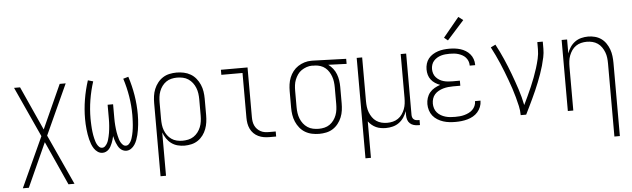

<svg xmlns="http://www.w3.org/2000/svg" viewBox="-55 -969 4611 1400"><g transform="rotate(-5 2250.0 -269.0)"><path d="M61 215 229 -152 61 -520H105L250 -199L395 -520H439L271 -152L439 215H395L250 -106L105 215Z M663 8Q644 8 628 -3Q612 -14 601.5 -30Q591 -46 584.5 -63.5Q578 -81 573.5 -99Q569 -117 566 -136Q563 -155 561 -173.5Q559 -192 558 -211Q557 -230 557 -249Q557 -320 568.5 -390Q580 -460 602 -528L640 -517Q619 -452 608 -384Q597 -316 597 -248Q597 -236 597.5 -223.5Q598 -211 598.5 -199Q599 -187 600 -175Q601 -163 602.5 -151Q604 -139 606 -127Q608 -115 611 -103Q614 -91 617.5 -79.5Q621 -68 627 -57Q633 -46 642 -37.5Q651 -29 663 -29Q676 -29 685.5 -38.5Q695 -48 701 -59Q707 -70 710.5 -82.5Q714 -95 717 -107.5Q720 -120 722 -132.5Q724 -145 725.5 -158Q727 -171 728 -183.5Q729 -196 729.5 -209Q730 -222 730 -234.5Q730 -247 730 -260V-338H770V-260Q770 -247 770 -234.5Q770 -222 770.5 -209Q771 -196 772 -183.5Q773 -171 774.5 -158Q776 -145 778 -132.5Q780 -120 783 -107.5Q786 -95 789.5 -82.5Q793 -70 799 -59Q805 -48 814.5 -38.5Q824 -29 837 -29Q849 -29 858 -37.5Q867 -46 873 -57Q879 -68 882.5 -79.5Q886 -91 889 -103Q892 -115 894 -127Q896 -139 897.5 -151Q899 -163 900 -175Q901 -187 901.5 -199Q902 -211 902.5 -223.5Q903 -236 903 -248Q903 -316 892 -384Q881 -452 860 -517L898 -528Q920 -460 931.5 -390Q943 -320 943 -249Q943 -230 942 -211Q941 -192 939 -173.5Q937 -155 934 -136Q931 -117 926.5 -99Q922 -81 915.5 -63.5Q909 -46 898.5 -30Q888 -14 872 -3Q856 8 837 8Q824 8 812 2.5Q800 -3 791 -12.5Q782 -22 776 -33.5Q770 -45 765 -57Q760 -69 756.5 -81.5Q753 -94 750 -107Q747 -94 743.5 -81.5Q740 -69 735 -57Q730 -45 724 -33.5Q718 -22 709 -12.5Q700 -3 688 2.5Q676 8 663 8Z M1069 215V-320Q1069 -346 1072.5 -372Q1076 -398 1086 -422.5Q1096 -447 1112.5 -468Q1129 -489 1151 -503Q1173 -517 1199 -522.5Q1225 -528 1251 -528Q1277 -528 1303.5 -522.5Q1330 -517 1353 -503.5Q1376 -490 1393 -469Q1410 -448 1420.5 -423.5Q1431 -399 1435 -373Q1439 -347 1439 -320V-200Q1439 -174 1435.5 -148.5Q1432 -123 1423 -99Q1414 -75 1398.5 -54Q1383 -33 1361.5 -18.5Q1340 -4 1314.5 2Q1289 8 1264 8Q1238 8 1213 1.5Q1188 -5 1167.5 -20Q1147 -35 1132.5 -56.5Q1118 -78 1109 -102V215ZM1251 -29Q1272 -29 1293.5 -33.5Q1315 -38 1333 -50Q1351 -62 1364 -79Q1377 -96 1385 -116Q1393 -136 1396 -157.5Q1399 -179 1399 -200V-320Q1399 -341 1396 -362.5Q1393 -384 1385 -404Q1377 -424 1364 -441Q1351 -458 1333 -470Q1315 -482 1293.5 -486.5Q1272 -491 1251 -491Q1230 -491 1209 -486Q1188 -481 1171 -469Q1154 -457 1141.5 -440Q1129 -423 1121.5 -403Q1114 -383 1111.5 -362Q1109 -341 1109 -320V-200Q1109 -179 1111.5 -158Q1114 -137 1121.5 -117Q1129 -97 1141.5 -80Q1154 -63 1171 -51Q1188 -39 1209 -34Q1230 -29 1251 -29Z M1885 0Q1864 0 1843.5 -3.5Q1823 -7 1804 -16Q1785 -25 1770 -40Q1755 -55 1746 -74Q1737 -93 1733.5 -113.5Q1730 -134 1730 -155V-483H1575V-520H1770V-155Q1770 -139 1772.5 -123.5Q1775 -108 1781.5 -94Q1788 -80 1799 -68.5Q1810 -57 1824 -49.5Q1838 -42 1853.5 -39.5Q1869 -37 1885 -37H1934V0Z M2249 8Q2223 8 2196.5 2.5Q2170 -3 2147 -16.5Q2124 -30 2107 -51Q2090 -72 2079.5 -96.5Q2069 -121 2065 -147Q2061 -173 2061 -200V-320Q2061 -346 2064.5 -371Q2068 -396 2077.5 -420Q2087 -444 2103 -464.5Q2119 -485 2140.5 -499Q2162 -513 2186.5 -520.5Q2211 -528 2237 -528Q2240 -528 2243.5 -528Q2247 -528 2250 -528L2492 -520V-483L2358 -488Q2377 -474 2392 -455Q2407 -436 2415.5 -413.5Q2424 -391 2427.5 -367.5Q2431 -344 2431 -320V-200Q2431 -174 2427.5 -148Q2424 -122 2414 -97.5Q2404 -73 2387.5 -52Q2371 -31 2349 -17Q2327 -3 2301 2.5Q2275 8 2249 8ZM2249 -29Q2270 -29 2291 -34Q2312 -39 2329 -51Q2346 -63 2358.5 -80Q2371 -97 2378.5 -117Q2386 -137 2388.5 -158Q2391 -179 2391 -200V-320Q2391 -340 2388.5 -360Q2386 -380 2379.5 -398.5Q2373 -417 2362.5 -434Q2352 -451 2336.5 -464Q2321 -477 2301.5 -483.5Q2282 -490 2263 -491H2250Q2247 -491 2244.5 -491.5Q2242 -492 2240 -492Q2219 -492 2199 -485Q2179 -478 2162 -466.5Q2145 -455 2133 -437.5Q2121 -420 2113.5 -401Q2106 -382 2103.5 -361.5Q2101 -341 2101 -320V-200Q2101 -179 2104 -157.5Q2107 -136 2115 -116Q2123 -96 2136 -79Q2149 -62 2167 -50Q2185 -38 2206.5 -33.5Q2228 -29 2249 -29Z M2569 215V-520H2609V-200Q2609 -179 2611.5 -158Q2614 -137 2621.5 -117.5Q2629 -98 2641 -80.5Q2653 -63 2670.5 -51Q2688 -39 2708.5 -34Q2729 -29 2750 -29Q2771 -29 2791.5 -34Q2812 -39 2829.5 -51Q2847 -63 2859 -80.5Q2871 -98 2878.5 -117.5Q2886 -137 2888.5 -158Q2891 -179 2891 -200V-520H2931V-71Q2931 -63 2933.5 -54.5Q2936 -46 2942 -40Q2948 -34 2956.5 -31.5Q2965 -29 2973 -29H2986V8H2973Q2957 8 2941 3.5Q2925 -1 2913 -12Q2901 -23 2896 -39Q2891 -55 2891 -71V-102Q2883 -78 2868.5 -56.5Q2854 -35 2833.5 -20Q2813 -5 2788 1.5Q2763 8 2737 8Q2719 8 2700.5 5Q2682 2 2665.5 -5.5Q2649 -13 2634.5 -25Q2620 -37 2609 -52V215Z M3247 8Q3224 8 3201.5 5.5Q3179 3 3157 -4Q3135 -11 3115 -23.5Q3095 -36 3081 -53.5Q3067 -71 3060 -93.5Q3053 -116 3053 -139Q3053 -162 3060 -184Q3067 -206 3081.5 -223.5Q3096 -241 3116.5 -252.5Q3137 -264 3158 -271Q3139 -278 3122 -289Q3105 -300 3092.5 -316Q3080 -332 3074.5 -351.5Q3069 -371 3069 -392Q3069 -413 3075 -433.5Q3081 -454 3094 -470.5Q3107 -487 3125.5 -498.5Q3144 -510 3164 -516.5Q3184 -523 3205 -525.5Q3226 -528 3247 -528Q3268 -528 3288.5 -525.5Q3309 -523 3328.5 -517Q3348 -511 3366 -500Q3384 -489 3397.5 -473Q3411 -457 3418 -437Q3425 -417 3425 -397Q3425 -395 3425 -394Q3425 -393 3425 -392H3385Q3385 -393 3385 -393.5Q3385 -394 3385 -395Q3385 -411 3379 -426Q3373 -441 3362.5 -452.5Q3352 -464 3338 -471.5Q3324 -479 3309 -483.5Q3294 -488 3278.5 -489.5Q3263 -491 3247 -491Q3231 -491 3215 -489.5Q3199 -488 3183.5 -483.5Q3168 -479 3154 -470.5Q3140 -462 3129.5 -450Q3119 -438 3114 -422.5Q3109 -407 3109 -391Q3109 -375 3114 -359Q3119 -343 3130 -330.5Q3141 -318 3155 -309.5Q3169 -301 3185 -296.5Q3201 -292 3217.5 -290.5Q3234 -289 3250 -289H3304V-252H3250Q3232 -252 3214 -250Q3196 -248 3178.5 -243Q3161 -238 3144.5 -229Q3128 -220 3116 -206.5Q3104 -193 3098.5 -175.5Q3093 -158 3093 -139Q3093 -122 3098.5 -104.5Q3104 -87 3116 -73.5Q3128 -60 3143.5 -51Q3159 -42 3176.5 -37Q3194 -32 3211.5 -30.5Q3229 -29 3247 -29Q3264 -29 3281 -30.5Q3298 -32 3314.5 -36.5Q3331 -41 3346.5 -48.5Q3362 -56 3374.5 -68Q3387 -80 3394 -96Q3401 -112 3401 -129Q3401 -129 3401 -129.5Q3401 -130 3401 -131H3441Q3441 -130 3441 -129.5Q3441 -129 3441 -128Q3441 -106 3432.5 -85Q3424 -64 3409.5 -47.5Q3395 -31 3375.5 -20Q3356 -9 3334.5 -3Q3313 3 3291 5.5Q3269 8 3247 8ZM3243 -589 3216 -611 3333 -753 3367 -727Z M3724 0Q3724 -34 3716.5 -67Q3709 -100 3700 -133Q3691 -166 3680.5 -198Q3670 -230 3658 -262Q3646 -294 3634 -325.5Q3622 -357 3608.5 -388Q3595 -419 3580.5 -450Q3566 -481 3550 -511L3585 -528Q3614 -474 3638.5 -418Q3663 -362 3684.5 -304.5Q3706 -247 3725 -189Q3744 -131 3756 -71Q3771 -102 3786 -134Q3801 -166 3815 -198.5Q3829 -231 3841.5 -264Q3854 -297 3864.5 -330.5Q3875 -364 3883 -398.5Q3891 -433 3891 -468V-520H3931V-468Q3931 -437 3924.5 -406Q3918 -375 3909.5 -345Q3901 -315 3890.5 -285.5Q3880 -256 3868.5 -227Q3857 -198 3844.5 -169.5Q3832 -141 3818.5 -112.5Q3805 -84 3791.5 -56Q3778 -28 3764 0Z M4391 215V-320Q4391 -341 4388.5 -362Q4386 -383 4378.5 -402.5Q4371 -422 4359 -439.5Q4347 -457 4329.5 -469Q4312 -481 4291.5 -486Q4271 -491 4250 -491Q4229 -491 4208.5 -486Q4188 -481 4170.5 -469Q4153 -457 4141 -439.5Q4129 -422 4121.5 -402.5Q4114 -383 4111.5 -362Q4109 -341 4109 -320V0H4069V-520H4109V-418Q4117 -442 4131.5 -463.5Q4146 -485 4166.5 -500Q4187 -515 4212 -521.5Q4237 -528 4263 -528Q4288 -528 4313 -521.5Q4338 -515 4358.5 -500.5Q4379 -486 4393.5 -464.5Q4408 -443 4416.5 -419.5Q4425 -396 4428 -370.5Q4431 -345 4431 -320V215Z"/></g></svg>

Font: Iosevka SS04 Extralight
Style: Regular
Weight: 200
Monospace: yes
Designer: Belleve Invis
Foundry: Belleve Invis
Version: Version 19.0.0; ttfautohint (v1.8.4)